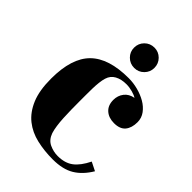

<svg xmlns="http://www.w3.org/2000/svg" viewBox="-228 -829 1008 1008"><g transform="rotate(45 276.0 -325.5)"><path d="M238 -646Q238 -678 260 -700Q282 -722 314 -722Q345 -722 367 -700Q389 -678 389 -646Q389 -615 367 -593Q345 -571 314 -571Q282 -571 260 -593Q238 -615 238 -646ZM332 -513Q366 -513 400.5 -504Q435 -495 463.5 -478.5Q492 -462 510 -437.5Q528 -413 528 -382Q528 -340 508 -315.5Q488 -291 444 -291Q404 -291 379.5 -313Q355 -335 355 -375Q355 -407 373.5 -431Q392 -455 426 -461Q415 -469 391.5 -475.5Q368 -482 346 -482Q308 -482 281.5 -467.5Q255 -453 246 -423Q241 -407 238.5 -385Q236 -363 235.5 -339Q235 -315 235 -290Q235 -265 235 -243Q235 -212 235.5 -181.5Q236 -151 237.5 -122.5Q239 -94 242.5 -69Q246 -44 252 -25Q265 12 295 26Q325 40 357 40Q410 40 443.5 14.5Q477 -11 504 -66L552 -42Q518 15 471.5 43Q425 71 351 71Q288 71 232 58Q176 45 134.5 12Q93 -21 69 -78Q45 -135 45 -223Q45 -375 114.5 -444Q184 -513 332 -513Z"/></g></svg>

Font: Cafe24 ClassicType
Style: Regular
Weight: 400
Designer: Cafe24 thkim, hmlim, mnelim & 4IR
Foundry: Cafe24
Version: Version 1.000